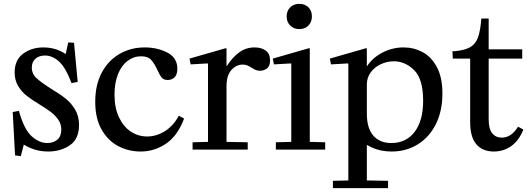

<svg xmlns="http://www.w3.org/2000/svg" viewBox="-20 -776 2743 996"><path d="M78 -201Q105 -104 144.5 -69Q184 -34 225 -34Q257 -34 277.5 -51.5Q298 -69 298 -103Q298 -132 283 -154Q268 -176 247 -192.5Q226 -209 187 -233Q144 -259 118 -279.5Q92 -300 74 -330Q56 -360 56 -400Q56 -465 100 -497.5Q144 -530 205 -530Q253 -530 291.5 -512Q330 -494 357 -467L318 -483L334 -556L364 -554L383 -351L351 -345Q320 -427 285.5 -457.5Q251 -488 214 -488Q182 -488 163.5 -471Q145 -454 145 -426Q145 -393 169.5 -370.5Q194 -348 246 -315Q291 -288 320 -265Q349 -242 369.5 -208Q390 -174 390 -128Q390 -55 342.5 -22.5Q295 10 230 10Q182 10 140.5 -7Q99 -24 71 -51L115 -71L88 34L58 30L46 -195Z M731 -530Q797 -530 848.5 -503Q900 -476 900 -419Q900 -389 885.5 -375Q871 -361 850 -361Q829 -361 818.5 -374Q808 -387 796 -414Q780 -448 763.5 -466Q747 -484 712 -484Q673 -484 641.5 -460Q610 -436 592 -391Q574 -346 574 -285Q574 -217 597 -168Q620 -119 658.5 -93.5Q697 -68 743 -68Q792 -68 836 -96Q880 -124 907 -175H909L935 -161Q901 -71 841 -30.5Q781 10 709 10Q647 10 593.5 -18Q540 -46 507 -104Q474 -162 474 -248Q474 -335 507.5 -398.5Q541 -462 599.5 -496Q658 -530 731 -530Z M1155 -434H1157Q1186 -479 1221 -504.5Q1256 -530 1301 -530Q1336 -530 1358.5 -513.5Q1381 -497 1381 -463Q1381 -433 1365 -421Q1349 -409 1329 -409Q1316 -409 1306.5 -413Q1297 -417 1285 -425Q1272 -433 1262 -437Q1252 -441 1239 -441Q1206 -441 1180.5 -413Q1155 -385 1155 -328ZM1151 -526 1155 -524V-40L1265 -38V0H979V-38L1059 -40V-445L1057 -447L969 -442L963 -472Z M1583 -526 1587 -524V-40L1667 -38V0H1411V-38L1491 -40V-445L1489 -447L1401 -442L1395 -472ZM1467 -691Q1467 -720 1485.5 -738Q1504 -756 1533 -756Q1562 -756 1580 -738Q1598 -720 1598 -691Q1598 -662 1580 -643.5Q1562 -625 1533 -625Q1504 -625 1485.5 -643.5Q1467 -662 1467 -691Z M1879 -526 1883 -524V160L1993 162V200H1707V162L1787 160V-445L1785 -447L1697 -442L1691 -472ZM1833 -67 1883 -187Q1883 -111 1916.5 -72.5Q1950 -34 2010 -34Q2087 -34 2131 -92Q2175 -150 2175 -253Q2175 -366 2128.5 -412Q2082 -458 2023 -458Q1988 -458 1955.5 -443Q1923 -428 1903 -400.5Q1883 -373 1883 -338V-434H1885Q1912 -476 1963.5 -503Q2015 -530 2074 -530Q2126 -530 2171.5 -506Q2217 -482 2246 -428.5Q2275 -375 2275 -291Q2275 -200 2241 -132Q2207 -64 2147 -27Q2087 10 2012 10Q1953 10 1907.5 -11.5Q1862 -33 1833 -67Z M2327 -510 2344 -511Q2394 -516 2421 -532.5Q2448 -549 2460 -583Q2472 -617 2477 -680H2515V-520H2689V-472H2515V-157Q2515 -107 2533.5 -84.5Q2552 -62 2583 -62Q2632 -62 2667 -118H2669L2695 -104Q2671 -45 2631 -17.5Q2591 10 2542 10Q2484 10 2451.5 -27Q2419 -64 2419 -143V-472H2329Z"/></svg>

Font: Minipax
Style: Regular
Weight: 400
Designer: Raphaël Ronot
Foundry: Velvetyne Type Foundry
Version: Version 1.000